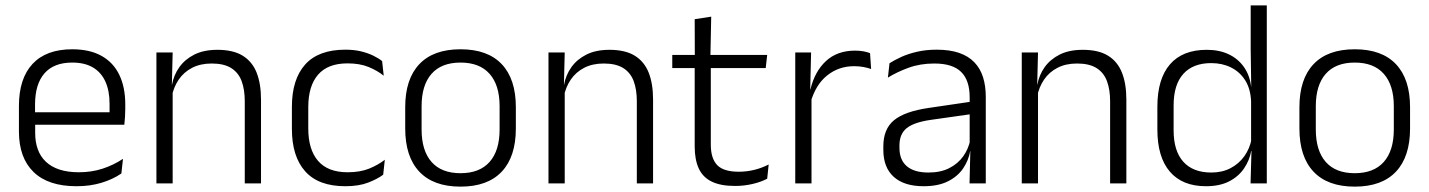

<svg xmlns="http://www.w3.org/2000/svg" viewBox="-20 -683 5322 715"><path d="M265 10.5Q159.5 10.5 105 -42.5Q50.5 -95.5 50.5 -193.5V-288.5Q50.5 -390.5 101.2 -445Q152 -499.5 249 -499.5Q314 -499.5 358 -475Q402 -450.5 424.2 -404.5Q446.5 -358.5 446.5 -294V-276.5Q446.5 -262 445.5 -247.5Q444.5 -233 443 -218.5H387Q388 -240.5 388 -260.2Q388 -280 388 -296.5Q388 -345.5 372.2 -379.8Q356.5 -414 325.8 -432Q295 -450 249 -450Q180.5 -450 145.5 -409.8Q110.5 -369.5 110.5 -293.5V-246L111 -238V-187.5Q111 -154 120.8 -127Q130.5 -100 150.8 -80.8Q171 -61.5 201.8 -51.5Q232.5 -41.5 273.5 -41.5Q321 -41.5 361.8 -54.8Q402.5 -68 438 -91.5L432 -37Q401 -15.5 358.5 -2.5Q316 10.5 265 10.5ZM429.5 -218.5H82V-265H429.5Z M952 0H891.5V-306Q891.5 -349.5 879.8 -381Q868 -412.5 841 -429.5Q814 -446.5 768.5 -446.5Q726.5 -446.5 695.5 -430.5Q664.5 -414.5 645.5 -386.5Q626.5 -358.5 619.5 -322.5L607 -367.5H620.5Q627 -403.5 647.8 -432.8Q668.5 -462 703.8 -479.8Q739 -497.5 789.5 -497.5Q848.5 -497.5 884 -475.5Q919.5 -453.5 935.8 -412.2Q952 -371 952 -312ZM623 0H562.5V-487.5H623L620 -367L623 -364Z M1266 10.5Q1166 10.5 1116.5 -45Q1067 -100.5 1067 -203V-285Q1067 -387.5 1116.5 -442.8Q1166 -498 1266 -498Q1298.5 -498 1324.2 -491.8Q1350 -485.5 1370 -475.8Q1390 -466 1403 -455.5L1409 -401Q1385.5 -420 1352.8 -433.5Q1320 -447 1274 -447Q1201 -447 1164.5 -405Q1128 -363 1128 -284V-204.5Q1128 -126 1164.5 -83.8Q1201 -41.5 1274.5 -41.5Q1321.5 -41.5 1355 -55.2Q1388.5 -69 1413 -88L1407 -32.5Q1386 -16.5 1351 -3Q1316 10.5 1266 10.5Z M1695 12Q1594 12 1541.5 -43.8Q1489 -99.5 1489 -204.5V-284Q1489 -388.5 1541.5 -444Q1594 -499.5 1695 -499.5Q1796 -499.5 1848.5 -444Q1901 -388.5 1901 -284V-204.5Q1901 -99.5 1848.5 -43.8Q1796 12 1695 12ZM1695 -38Q1766 -38 1803.2 -80Q1840.5 -122 1840.5 -201V-287.5Q1840.5 -366 1803.2 -408Q1766 -450 1695 -450Q1624 -450 1587 -408Q1550 -366 1550 -287.5V-201Q1550 -122 1587 -80Q1624 -38 1695 -38Z M2412 0H2351.5V-306Q2351.5 -349.5 2339.8 -381Q2328 -412.5 2301 -429.5Q2274 -446.5 2228.5 -446.5Q2186.5 -446.5 2155.5 -430.5Q2124.5 -414.5 2105.5 -386.5Q2086.5 -358.5 2079.5 -322.5L2067 -367.5H2080.5Q2087 -403.5 2107.8 -432.8Q2128.5 -462 2163.8 -479.8Q2199 -497.5 2249.5 -497.5Q2308.5 -497.5 2344 -475.5Q2379.5 -453.5 2395.8 -412.2Q2412 -371 2412 -312ZM2083 0H2022.5V-487.5H2083L2080 -367L2083 -364Z M2717.5 9.5Q2664 9.5 2630.8 -6.5Q2597.5 -22.5 2582.2 -55.5Q2567 -88.5 2567 -137.5V-455.5H2627V-144.5Q2627 -93 2650.8 -68.2Q2674.5 -43.5 2731 -43.5Q2761 -43.5 2789.2 -50.5Q2817.5 -57.5 2842.5 -70.5L2837 -17.5Q2813.5 -5 2782 2.2Q2750.5 9.5 2717.5 9.5ZM2831.5 -429.5H2483.5V-478.5H2837ZM2625.5 -471.5H2567.5L2567 -611.5L2628.5 -621Z M2998.5 -301.5 2983 -348 2998 -350Q3014 -417 3056 -455.8Q3098 -494.5 3164.5 -494.5Q3182 -494.5 3196 -491.8Q3210 -489 3220 -485L3224 -426Q3211.5 -430.5 3195.5 -433.5Q3179.5 -436.5 3160.5 -436.5Q3103.5 -436.5 3060.5 -402.2Q3017.5 -368 2998.5 -301.5ZM3002 0H2941.5V-487.5H3000.5L2997 -341L3002 -336Z M3651 0H3590.5L3593.5 -121.5L3591 -131V-288.5V-321Q3591 -384 3559.2 -415.2Q3527.5 -446.5 3459.5 -446.5Q3406.5 -446.5 3363 -430.5Q3319.5 -414.5 3286.5 -394L3292.5 -447.5Q3310.5 -459 3336 -470.8Q3361.5 -482.5 3394.8 -490.2Q3428 -498 3468 -498Q3517 -498 3551.8 -486Q3586.5 -474 3608.5 -451Q3630.5 -428 3640.8 -395.5Q3651 -363 3651 -322.5ZM3419.5 10.5Q3347 10.5 3308.2 -24.5Q3269.5 -59.5 3269.5 -125V-138Q3269.5 -202.5 3309.2 -235.2Q3349 -268 3438 -281L3601 -305L3604 -259L3445.5 -236.5Q3383.5 -227.5 3356.5 -205.8Q3329.5 -184 3329.5 -141.5V-132.5Q3329.5 -87.5 3357 -64Q3384.5 -40.5 3437.5 -40.5Q3483 -40.5 3515.2 -57Q3547.5 -73.5 3567.2 -101.2Q3587 -129 3593.5 -163.5L3605.5 -120.5H3593Q3587 -86 3566.8 -56Q3546.5 -26 3510.2 -7.8Q3474 10.5 3419.5 10.5Z M4174.5 0H4114V-306Q4114 -349.5 4102.2 -381Q4090.5 -412.5 4063.5 -429.5Q4036.5 -446.5 3991 -446.5Q3949 -446.5 3918 -430.5Q3887 -414.5 3868 -386.5Q3849 -358.5 3842 -322.5L3829.5 -367.5H3843Q3849.5 -403.5 3870.2 -432.8Q3891 -462 3926.2 -479.8Q3961.5 -497.5 4012 -497.5Q4071 -497.5 4106.5 -475.5Q4142 -453.5 4158.2 -412.2Q4174.5 -371 4174.5 -312ZM3845.5 0H3785V-487.5H3845.5L3842.5 -367L3845.5 -364Z M4471 10.5Q4383 10.5 4336.5 -43.8Q4290 -98 4290 -201V-285.5Q4290 -389 4336.8 -443.2Q4383.5 -497.5 4474 -497.5Q4520.5 -497.5 4555.8 -480.8Q4591 -464 4612.5 -433.2Q4634 -402.5 4639 -361H4659L4639 -305.5Q4637 -352.5 4617 -384Q4597 -415.5 4564.2 -431.8Q4531.5 -448 4490.5 -448Q4423 -448 4386.8 -408Q4350.5 -368 4350.5 -290.5V-197.5Q4350.5 -121 4386.5 -80.8Q4422.5 -40.5 4491 -40.5Q4531.5 -40.5 4562.5 -56.8Q4593.5 -73 4613.8 -101.2Q4634 -129.5 4641 -166L4657 -121H4639.5Q4633 -85 4612.2 -55Q4591.5 -25 4556.5 -7.2Q4521.5 10.5 4471 10.5ZM4697.5 0H4637L4640.5 -122L4639 -142V-347.5L4639.5 -362L4637.5 -500.5V-663H4697.5Z M5025 12Q4924 12 4871.5 -43.8Q4819 -99.5 4819 -204.5V-284Q4819 -388.5 4871.5 -444Q4924 -499.5 5025 -499.5Q5126 -499.5 5178.5 -444Q5231 -388.5 5231 -284V-204.5Q5231 -99.5 5178.5 -43.8Q5126 12 5025 12ZM5025 -38Q5096 -38 5133.2 -80Q5170.5 -122 5170.5 -201V-287.5Q5170.5 -366 5133.2 -408Q5096 -450 5025 -450Q4954 -450 4917 -408Q4880 -366 4880 -287.5V-201Q4880 -122 4917 -80Q4954 -38 5025 -38Z"/></svg>

Font: Anek Malayalam Medium Light
Style: Regular
Weight: 300
Version: Version 1.003